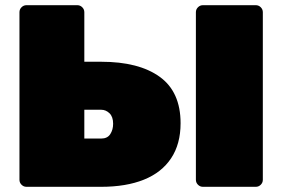

<svg xmlns="http://www.w3.org/2000/svg" viewBox="-20 -720 1088 740"><path d="M82 0Q71 0 63 -8Q55 -16 55 -27V-673Q55 -684 63 -692Q71 -700 82 -700H278Q289 -700 297 -692Q305 -684 305 -673V-482H370Q515 -482 595.5 -424Q676 -366 676 -245Q676 -165 639.5 -110Q603 -55 534.5 -27.5Q466 0 370 0ZM305 -186H370Q394 -186 405 -203Q416 -220 416 -243Q416 -270 402 -283.5Q388 -297 370 -297H305ZM762 0Q751 0 743 -8Q735 -16 735 -27V-673Q735 -684 743 -692Q751 -700 762 -700H966Q977 -700 985 -692Q993 -684 993 -673V-27Q993 -16 985 -8Q977 0 966 0Z"/></svg>

Font: Rubik Light Black
Style: Regular
Weight: 900
Version: Version 2.104